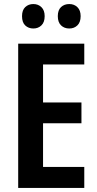

<svg xmlns="http://www.w3.org/2000/svg" viewBox="-20 -930 481 950"><path d="M397 0H70V-714H397V-611H193V-423H383V-320H193V-104H397ZM89 -850Q89 -880 105 -895Q121 -910 145 -910Q169 -910 185 -894.5Q201 -879 201 -850Q201 -820 185 -804.5Q169 -789 145 -789Q121 -789 105 -804Q89 -819 89 -850ZM266 -850Q266 -880 282 -895Q298 -910 323 -910Q347 -910 363 -894.5Q379 -879 379 -850Q379 -820 363 -804.5Q347 -789 323 -789Q298 -789 282 -804.5Q266 -820 266 -850Z"/></svg>

Font: Avrile Sans Condensed SemiBold
Style: Regular
Weight: 600
Width: 3
Designer: Monotype Design Team
Foundry: Monotype Imaging Inc.
Version: Version 2.001;September 10, 2019;FontCreator 11.5.0.2425 64-